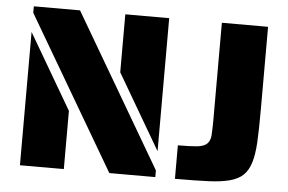

<svg xmlns="http://www.w3.org/2000/svg" viewBox="-49 -758 1240 828"><g transform="rotate(5 570.5 -344.0)"><path d="M65 -660V-688H265L651 -29V0H452ZM461 -437V-688H651V-112ZM65 -577 255 -252V0H65ZM736 -145Q790 -145 819 -148Q848 -151 861.5 -163.5Q875 -176 877 -200Q879 -232 879 -266V-688H1079V-334Q1079 -238 1076 -187Q1073 -136 1063 -102Q1052 -65 1030.5 -44.5Q1009 -24 971 -14Q936 -5 883.5 -2.5Q831 0 736 0Z"/></g></svg>

Font: Saira Stencil
Style: Regular
Weight: 400
Designer: Hector Gatti with collaboration of the Omnibus-Type team
Foundry: Omnibus-Type
Version: Version 1.003